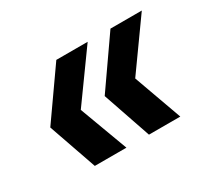

<svg xmlns="http://www.w3.org/2000/svg" viewBox="-82 -598 658 605"><g transform="rotate(-30 247.5 -295.0)"><path d="M308 -120 248 -295 370 -470H484L359 -295L422 -120ZM111 -120 50 -295 173 -470H287L161 -295L226 -120Z"/></g></svg>

Font: DM Sans 24pt SemiBold
Style: Italic
Weight: 600
Italic angle: -10°
Designer: Colophon Foundry, Jonny Pinhorn
Foundry: Colophon Foundry
Version: Version 4.004;gftools[0.9.30]